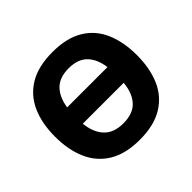

<svg xmlns="http://www.w3.org/2000/svg" viewBox="-172 -927 1139 1139"><g transform="rotate(-45 398.0 -357.5)"><path d="M741 -358Q741 -247 705 -164.5Q669 -82 593 -36Q517 10 398 10Q280 10 204 -36Q128 -82 91.5 -165Q55 -248 55 -359Q55 -470 91.5 -552Q128 -634 204 -679.5Q280 -725 399 -725Q518 -725 593.5 -679.5Q669 -634 705 -551.5Q741 -469 741 -358ZM399 -589Q322 -589 281 -547.5Q240 -506 229 -431H567Q557 -506 516.5 -547.5Q476 -589 399 -589ZM398 -128Q480 -128 521 -173Q562 -218 569 -297H226Q234 -218 276 -173Q318 -128 398 -128Z"/></g></svg>

Font: Noto Sans ExtraBold
Style: Regular
Weight: 800
Designer: Monotype Design Team
Foundry: Monotype Imaging Inc.
Version: Version 2.007